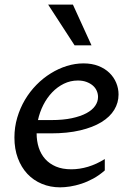

<svg xmlns="http://www.w3.org/2000/svg" viewBox="-20 -802 568 832"><path d="M138.7 -224.1Q138.7 -190.9 147.9 -162.4Q157.2 -133.8 175.8 -113Q194.3 -92.3 222.4 -80.3Q250.5 -68.4 289.1 -68.4Q324.7 -68.4 361.3 -79.3Q397.9 -90.3 434.1 -112.8V-63.5Q410.2 -42.5 384.3 -28.3Q358.4 -14.2 333 -5.9Q307.6 2.4 283.9 6.1Q260.3 9.8 240.7 9.8Q197.8 9.8 161.4 -5.4Q125 -20.5 98.6 -48.6Q72.3 -76.7 57.4 -116.5Q42.5 -156.2 42.5 -206.1Q42.5 -251 54.7 -292.2Q66.9 -333.5 88.1 -369.4Q109.4 -405.3 137.9 -434.3Q166.5 -463.4 200 -484.1Q233.4 -504.9 269.5 -516.1Q305.7 -527.3 341.8 -527.3Q378.4 -527.3 406.7 -516.1Q435.1 -504.9 454.3 -486.1Q473.6 -467.3 483.6 -443.1Q493.7 -418.9 493.7 -392.6Q493.7 -356.9 475.1 -326.2Q456.5 -295.4 419.4 -272.7Q382.3 -250 327.4 -237.1Q272.5 -224.1 199.7 -224.1ZM317.4 -453.1Q285.2 -453.1 256.8 -439.2Q228.5 -425.3 206.1 -401.9Q183.6 -378.4 167.7 -347.2Q151.9 -315.9 144.5 -281.7H202.1Q253.4 -281.7 291.3 -289.8Q329.1 -297.9 354.5 -311.5Q379.9 -325.2 392.3 -343.3Q404.8 -361.3 404.8 -381.8Q404.8 -395.5 399.2 -408.4Q393.6 -421.4 382.3 -431.2Q371.1 -440.9 354.7 -447Q338.4 -453.1 317.4 -453.1ZM303.2 -605.5 188.5 -782.2H295.9L376.5 -605.5Z"/></svg>

Font: Proza Libre
Style: Italic
Weight: 400
Designer: Jasper de Waard
Foundry: Jasper de Waard
Version: Version 1.000; ttfautohint (v1.4.1.8-43bc)